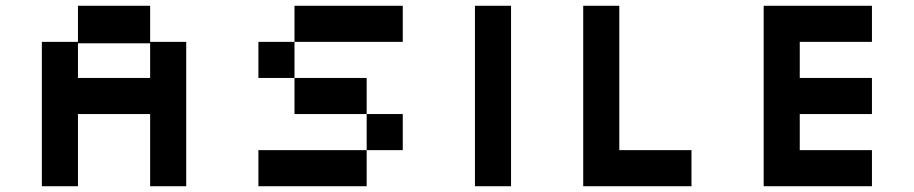

<svg xmlns="http://www.w3.org/2000/svg" viewBox="-20 -645 3165 665"><path d="M125 0V-500H250V-625H500V-500H625V0H500V-250H250V0ZM250 -375H500V-495H250Z M1000 -500V-625H1375V-500ZM1250 -125V-250H1000V-375H875V-500H1000V-375H1250V-250H1375V-125ZM875 0V-125H1250V0Z M1625 0V-625H1750V0Z M2000 0V-625H2125V-125H2375V0Z M2625 0V-625H3000V-500H2750V-375H3000V-250H2750V-125H3000V0Z"/></svg>

Font: Silkscreen
Style: Regular
Weight: 400
Designer: Jason Kottke
Foundry: Jason Kottke
Version: Version 1.001; ttfautohint (v1.8.4.7-5d5b)